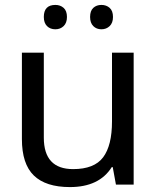

<svg xmlns="http://www.w3.org/2000/svg" viewBox="-20 -750 638 780"><path d="M158 -681Q158 -730 205 -730Q225 -730 238.5 -718Q252 -706 252 -681Q252 -657 238.5 -644Q225 -631 205 -631Q184 -631 171 -644Q158 -657 158 -681ZM346 -681Q346 -706 359 -718Q372 -730 392 -730Q412 -730 425.5 -718Q439 -706 439 -681Q439 -657 425.5 -644Q412 -631 392 -631Q372 -631 359 -644Q346 -657 346 -681ZM523 -536V0H451L438 -71H434Q383 10 264 10Q166 10 117.5 -37Q69 -84 69 -185V-536H158V-191Q158 -63 277 -63Q363 -63 399 -111Q435 -159 435 -257V-536Z"/></svg>

Font: Advent Sans Logo
Style: Regular
Weight: 400
Designer: Types & Symbols
Foundry: Types & Symbols
Version: Version 1.002